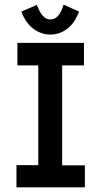

<svg xmlns="http://www.w3.org/2000/svg" viewBox="-20 -808 440 828"><path d="M51 0V-96H145V-526H55V-623H342V-526H248V-95H346V0ZM254 -788 321 -758Q302 -708 269.5 -683.5Q237 -659 197 -659Q158 -659 124.5 -683.5Q91 -708 72 -758L139 -787Q150 -757 164 -740.5Q178 -724 197 -724Q236 -724 254 -788Z"/></svg>

Font: Inconsolata Condensed ExtraBold
Style: Regular
Weight: 800
Width: 3
Monospace: yes
Designer: Raph Levien, Cyreal, Brenton Simpson
Foundry: Raph Levien, Cyreal, Google
Version: Version 3.001; ttfautohint (v1.8.2.53-6de2)